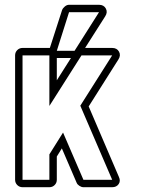

<svg xmlns="http://www.w3.org/2000/svg" viewBox="-20 -781 609 801"><path d="M74 0Q61 0 52 -9Q43 -18 43 -31V-550Q43 -563 52 -572Q61 -581 74 -581H186H188L239 -739Q242 -747 250.5 -754Q259 -761 268 -761H393Q413 -761 421.5 -745.5Q430 -730 419 -713L335 -581H448Q468 -581 476.5 -565.5Q485 -550 474 -533L350 -337L476 -43Q484 -26 475 -13Q466 0 448 0H328Q320 0 311.5 -5.5Q303 -11 300 -18L238 -162L217 -128V-31Q217 -18 208 -9Q199 0 186 0ZM186 -31V-137L243 -228L328 -31H448L315 -340L448 -550H320L186 -339V-550H74V-31ZM217 -569H291L393 -730H268ZM276 -539H217V-446Z"/></svg>

Font: Lichte PostBus
Style: Regular
Weight: 400
Designer: Peter Wiegel
Version: Version 1.001